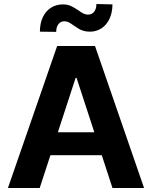

<svg xmlns="http://www.w3.org/2000/svg" viewBox="-20 -936 758 956"><path d="M19.5 0 264.6 -707H453.1L697.3 0H540L486.8 -163.1H231L177.7 0ZM449.7 -277.3 361.3 -547.9H356.4L268.1 -277.3ZM293 -914.1Q315.4 -914.1 331.8 -906.7Q348.1 -899.4 370.1 -884.8Q384.3 -874 395.3 -868.7Q406.2 -863.3 418 -863.3Q438 -863.3 449 -877.7Q460 -892.1 460 -916L540 -914.1Q539.6 -872.1 524.7 -841.3Q509.8 -810.5 484.4 -794.4Q459 -778.3 427.7 -778.3Q409.7 -778.3 395.5 -782.7Q381.3 -787.1 372.1 -792.7Q362.8 -798.3 347.7 -808.6Q333 -819.3 322.8 -824.7Q312.5 -830.1 299.8 -830.1Q282.2 -830.1 271 -815.7Q259.8 -801.3 259.8 -777.3L178.7 -778.3Q178.7 -820.8 193.8 -851.6Q209 -882.3 234.9 -898.2Q260.7 -914.1 293 -914.1Z"/></svg>

Font: Pretendard
Style: Bold
Weight: 700
Designer: Base glyphs from Inter by Rasmus Andersson; Hangeul glyphs from Noto Sans CJK(Source Han Sans) by Jang Soo-young and Kan
Foundry: Kil Hyung-jin
Version: Version 1.309